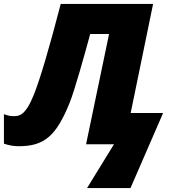

<svg xmlns="http://www.w3.org/2000/svg" viewBox="-65 -734 884 977"><path d="M378 223H599L765 -159H600L714 -714H244C185 -486 139 -332 108 -254C65 -146 33 -143 5 -143C-14 -143 -25 -146 -45 -153V-3C-19 6 4 10 31 10C160 10 221 -42 289 -210C314 -271 365 -454 394 -561H490L373 0H515Z"/></svg>

Font: Noto Sans UI Black
Style: Italic
Weight: 900
Italic angle: -372°
Designer: Monotype Design Team
Foundry: Monotype Imaging Inc.
Version: Version 1.901